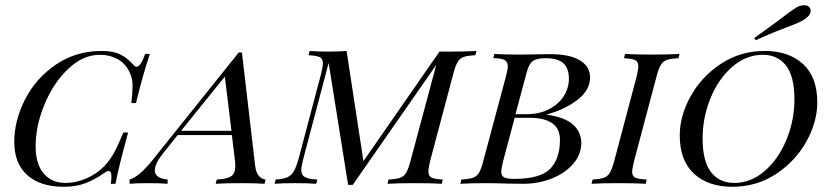

<svg xmlns="http://www.w3.org/2000/svg" viewBox="-20 -694 3140 725"><path d="M33.9 -158.1Q33.9 -239.5 75 -319.4Q116.1 -399.2 191.5 -450.4Q266.9 -501.6 364.5 -501.6Q408.9 -501.6 435.9 -487.5Q462.9 -473.4 483.9 -449.2Q490.3 -441.9 495.2 -441.9Q511.3 -441.9 528.2 -490.3H546Q521 -417.7 493.5 -304.8H475.8Q480.6 -346 480.6 -366.9Q480.6 -384.7 477.8 -397.6Q475 -410.5 467.7 -424.2Q453.2 -454.8 423.8 -471Q394.4 -487.1 357.3 -487.1Q293.5 -487.1 237.5 -433.9Q181.5 -380.6 148 -299.6Q114.5 -218.5 114.5 -141.9Q114.5 -75 144.8 -39.1Q175 -3.2 228.2 -3.2Q265.3 -3.2 304.8 -19.8Q344.4 -36.3 373.4 -66.1Q394.4 -87.9 409.7 -115.7Q425 -143.5 446 -193.5H463.7Q425.8 -54 416.1 0H398.4Q400.8 -16.9 400.8 -27.4Q400.8 -48.4 390.3 -48.4Q383.9 -48.4 374.2 -41.1Q337.1 -15.3 302 -2Q266.9 11.3 221 11.3Q132.3 11.3 83.1 -32.7Q33.9 -76.6 33.9 -158.1Z M983.1 -16.1 979 0Q946.8 -2.4 891.1 -2.4Q825.8 -2.4 794.4 0L798.4 -16.1Q836.3 -17.7 852.4 -28.2Q868.5 -38.7 868.5 -67.7Q868.5 -78.2 867.7 -83.9L855.6 -183.9H650.8L596 -115.3Q564.5 -75.8 564.5 -50.8Q564.5 -21 612.9 -16.1V0Q588.7 -2.4 539.5 -2.4Q490.3 -2.4 469.4 0V-16.1Q504.8 -25.8 557.3 -91.1L881.5 -496H893.5L943.5 -67.7Q946.8 -41.1 958.1 -29Q969.4 -16.9 983.1 -16.1ZM854 -200 829 -404.8 663.7 -200Z M1779 -501.6 1775 -485.5Q1745.2 -483.9 1731 -479Q1716.9 -474.2 1708.5 -460.5Q1700 -446.8 1691.9 -416.1L1604 -85.5Q1597.6 -58.1 1597.6 -46.8Q1597.6 -29 1609.3 -23.4Q1621 -17.7 1651.6 -16.1L1648.4 0Q1611.3 -2.4 1548.4 -2.4Q1477.4 -2.4 1443.5 0L1446.8 -16.1Q1476.6 -17.7 1490.7 -22.6Q1504.8 -27.4 1513.3 -41.1Q1521.8 -54.8 1529.8 -85.5L1627.4 -449.2L1312.1 4H1294.4L1221 -456.5L1125 -93.5Q1117.7 -62.9 1117.7 -52.4Q1117.7 -33.1 1131 -25.4Q1144.4 -17.7 1178.2 -16.1L1174.2 0Q1145.2 -2.4 1092.7 -2.4Q1043.5 -2.4 1016.9 0L1021 -16.1Q1049.2 -17.7 1064.9 -24.6Q1080.6 -31.5 1089.5 -47.2Q1098.4 -62.9 1107.3 -93.5L1192.7 -416.1Q1199.2 -443.5 1199.2 -454.8Q1199.2 -472.6 1187.5 -478.2Q1175.8 -483.9 1145.2 -485.5L1149.2 -501.6Q1174.2 -499.2 1221 -499.2Q1260.5 -499.2 1288.7 -501.6L1352.4 -85.5L1639.5 -499.2H1678.2Q1740.3 -499.2 1779 -501.6Z M2175 -154Q2175 -111.3 2144.8 -75.8Q2114.5 -40.3 2064.1 -20.2Q2013.7 0 1955.6 0L1896.8 -0.8Q1848.4 -2.4 1816.9 -2.4Q1752.4 -2.4 1718.5 0L1721.8 -16.1Q1750.8 -17.7 1765.3 -22.6Q1779.8 -27.4 1788.3 -41.1Q1796.8 -54.8 1804.8 -85.5L1890.3 -404.8Q1897.6 -433.9 1897.6 -443.5Q1897.6 -460.5 1885.5 -467.3Q1873.4 -474.2 1842.7 -474.2L1846.8 -490.3Q1879 -487.9 1942.7 -487.9Q1979 -487.9 1997.6 -488.7L2056.5 -489.5Q2131.5 -489.5 2169.8 -466.1Q2208.1 -442.7 2208.1 -402.4Q2208.1 -353.2 2160.1 -316.5Q2112.1 -279.8 2042.7 -261.3Q2112.9 -251.6 2144 -223.4Q2175 -195.2 2175 -154ZM1926.6 -262.9H1969.4Q2016.9 -262.9 2052.8 -281.5Q2088.7 -300 2108.5 -330.6Q2128.2 -361.3 2128.2 -396.8Q2128.2 -436.3 2107.3 -455.2Q2086.3 -474.2 2041.1 -474.2Q2005.6 -474.2 1991.1 -462.9Q1976.6 -451.6 1967.7 -416.9ZM2094.4 -166.1Q2094.4 -249.2 1979 -249.2H1923.4L1879.8 -85.5Q1872.6 -54.8 1872.6 -46Q1872.6 -30.6 1883.1 -24.6Q1893.5 -18.5 1921 -18.5Q2020.2 -18.5 2057.3 -56.5Q2094.4 -94.4 2094.4 -166.1Z M2366.9 -46Q2366.9 -29 2378.6 -23.4Q2390.3 -17.7 2421.8 -16.1L2418.5 0Q2381.5 -2.4 2316.1 -2.4Q2249.2 -2.4 2213.7 0L2217.7 -16.1Q2246 -17.7 2260.1 -22.6Q2274.2 -27.4 2282.7 -41.5Q2291.1 -55.6 2299.2 -85.5L2383.9 -404.8Q2390.3 -432.3 2390.3 -443.5Q2390.3 -461.3 2378.6 -466.9Q2366.9 -472.6 2336.3 -474.2L2340.3 -490.3Q2373.4 -487.9 2442.7 -487.9Q2507.3 -487.9 2546 -490.3L2541.9 -474.2Q2512.1 -472.6 2498 -467.7Q2483.9 -462.9 2475.4 -449.2Q2466.9 -435.5 2458.9 -404.8L2374.2 -85.5Q2366.9 -54.8 2366.9 -46Z M2546.8 -183.1Q2546.8 -256.5 2587.9 -330.6Q2629 -404.8 2702.4 -453.2Q2775.8 -501.6 2867.7 -501.6Q2958.1 -501.6 3012.1 -452.4Q3066.1 -403.2 3066.1 -307.3Q3066.1 -233.9 3025 -159.7Q2983.9 -85.5 2910.5 -37.1Q2837.1 11.3 2745.2 11.3Q2654.8 11.3 2600.8 -37.9Q2546.8 -87.1 2546.8 -183.1ZM2633.1 -171.8Q2633.1 -84.7 2664.9 -44Q2696.8 -3.2 2752.4 -3.2Q2816.1 -3.2 2868.5 -49.2Q2921 -95.2 2950.4 -168.1Q2979.8 -241.1 2979.8 -318.5Q2979.8 -405.6 2948 -446.4Q2916.1 -487.1 2860.5 -487.1Q2796.8 -487.1 2744.4 -441.1Q2691.9 -395.2 2662.5 -322.2Q2633.1 -249.2 2633.1 -171.8ZM2928.2 -623.4Q2967.7 -654 2986.3 -665.3Q3000.8 -674.2 3016.9 -674.2Q3033.9 -674.2 3039.5 -661.3Q3041.1 -656.5 3041.1 -653.2Q3041.1 -642.7 3032.7 -633.5Q3024.2 -624.2 3012.9 -617.7Q2997.6 -608.9 2975.4 -600.4Q2953.2 -591.9 2949.2 -590.3Q2879 -563.7 2833.9 -541.9L2828.2 -550.8Q2862.1 -574.2 2890.7 -595.6Q2919.4 -616.9 2928.2 -623.4Z"/></svg>

Font: Playfair Display SC
Style: Italic
Weight: 400
Italic angle: -14°
Designer: Claus Eggers Sørensen
Foundry: Claus Eggers Sørensen
Version: Version 1.202; ttfautohint (v1.6)